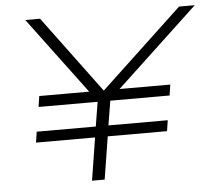

<svg xmlns="http://www.w3.org/2000/svg" viewBox="-51 -761 911 816"><g transform="rotate(-5 404.5 -352.5)"><path d="M309 0 338 -182H86L93 -228H345L362 -332H110L117 -378H345L336 -370L86 -705H149L393 -376H391L742 -705H809L451 -370L447 -378H676L669 -332H416L399 -228H652L645 -182H392L363 0Z"/></g></svg>

Font: Nunito Sans 7pt Expanded ExtraLight
Style: Italic
Weight: 250
Width: 7
Italic angle: -9°
Designer: Vernon Adams
Foundry: Vernon Adams
Version: Version 3.101;gftools[0.9.27]